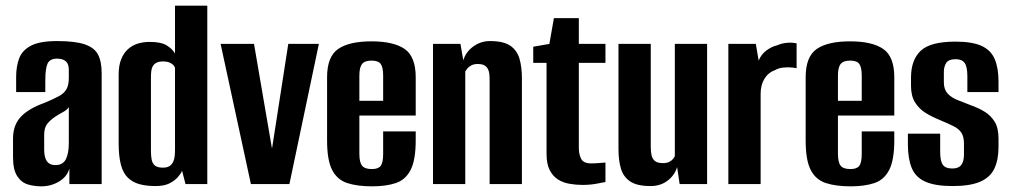

<svg xmlns="http://www.w3.org/2000/svg" viewBox="-20 -650 3571 678"><path d="M126 8Q100 8 77.5 1Q55 -6 40.5 -28.5Q26 -51 26 -95V-161Q26 -208 53.5 -237.5Q81 -267 140 -288Q171 -301 189 -311Q207 -321 215 -335.5Q223 -350 223 -375V-402Q223 -418 218 -426.5Q213 -435 203.5 -439Q194 -443 182 -443Q156 -443 148 -425.5Q140 -408 140 -367V-325H37V-378Q37 -415 47.5 -443.5Q58 -472 89 -488.5Q120 -505 182 -505Q245 -505 279 -493.5Q313 -482 326 -457.5Q339 -433 339 -391V0H225V-55Q217 -26 188.5 -9Q160 8 126 8ZM175 -67Q202 -67 212.5 -87.5Q223 -108 223 -145V-272Q217 -262 203 -254.5Q189 -247 175 -238Q156 -225 146 -211.5Q136 -198 136 -174V-123Q136 -102 141 -89.5Q146 -77 155 -72Q164 -67 175 -67Z M529 7Q497 7 473 0.5Q449 -6 432 -22Q415 -38 407 -68Q399 -98 399 -145V-386Q399 -419 408 -441Q417 -463 432 -476.5Q447 -490 466.5 -496Q486 -502 509 -502Q549 -502 569 -489.5Q589 -477 598 -461V-630H712V0H635L623 -47Q619 -37 608 -24.5Q597 -12 578.5 -2.5Q560 7 529 7ZM555 -58Q570 -58 578.5 -63.5Q587 -69 591.5 -78.5Q596 -88 597 -100Q598 -112 598 -126V-410Q597 -415 592.5 -420Q588 -425 579 -429Q570 -433 556 -433Q541 -433 532.5 -428.5Q524 -424 519.5 -416Q515 -408 514 -397.5Q513 -387 513 -374V-117Q513 -100 515.5 -86.5Q518 -73 527 -65.5Q536 -58 555 -58Z M866 0 759 -495H877L940 -128H941L998 -495H1106L1002 0Z M1294 8Q1242 8 1206.5 -3.5Q1171 -15 1153 -49.5Q1135 -84 1135 -154V-377Q1135 -450 1174 -477Q1213 -504 1292 -504Q1370 -504 1409 -477Q1448 -450 1448 -377V-242H1249V-107Q1249 -77 1258.5 -65Q1268 -53 1293 -53Q1316 -53 1324.5 -64.5Q1333 -76 1333 -107V-186H1448V-155Q1448 -85 1430 -50Q1412 -15 1377.5 -3.5Q1343 8 1294 8ZM1249 -294H1333V-383Q1333 -412 1324.5 -424Q1316 -436 1292 -436Q1268 -436 1258.5 -424Q1249 -412 1249 -383Z M1509 0V-495H1606L1616 -437Q1625 -467 1651.5 -486Q1678 -505 1710 -505Q1758 -505 1782 -488.5Q1806 -472 1814.5 -442.5Q1823 -413 1823 -373V0H1709V-366Q1709 -378 1708 -388.5Q1707 -399 1702.5 -407Q1698 -415 1690 -419.5Q1682 -424 1666 -424Q1654 -424 1645 -419.5Q1636 -415 1631 -409Q1626 -403 1623 -398V0Z M2037 3Q2014 3 1991 -1Q1968 -5 1950 -16.5Q1932 -28 1921 -49.5Q1910 -71 1910 -107V-428H1863V-485L1920 -495L1936 -586H2024V-495H2118V-428H2024V-127Q2024 -106 2032 -89.5Q2040 -73 2068 -73Q2081 -73 2098 -74.5Q2115 -76 2118 -76V-7Q2115 -7 2090.5 -2Q2066 3 2037 3Z M2277 7Q2229 7 2205 -9.5Q2181 -26 2172.5 -55Q2164 -84 2164 -124V-495H2278V-131Q2278 -116 2280.5 -103Q2283 -90 2292 -82Q2301 -74 2321 -74Q2334 -74 2342.5 -78Q2351 -82 2356 -88Q2361 -94 2363 -99V-495H2477V0H2380L2371 -60Q2363 -32 2338 -12.5Q2313 7 2277 7Z M2552 0V-495H2649L2659 -436Q2668 -458 2686 -471.5Q2704 -485 2724 -490Q2757 -504 2793 -497V-409Q2791 -410 2777.5 -411.5Q2764 -413 2747 -411.5Q2730 -410 2718 -403Q2693 -394 2679.5 -372Q2666 -350 2666 -319V0Z M2984 8Q2932 8 2896.5 -3.5Q2861 -15 2843 -49.5Q2825 -84 2825 -154V-377Q2825 -450 2864 -477Q2903 -504 2982 -504Q3060 -504 3099 -477Q3138 -450 3138 -377V-242H2939V-107Q2939 -77 2948.5 -65Q2958 -53 2983 -53Q3006 -53 3014.5 -64.5Q3023 -76 3023 -107V-186H3138V-155Q3138 -85 3120 -50Q3102 -15 3067.5 -3.5Q3033 8 2984 8ZM2939 -294H3023V-383Q3023 -412 3014.5 -424Q3006 -436 2982 -436Q2958 -436 2948.5 -424Q2939 -412 2939 -383Z M3344 7Q3282 7 3247.5 -8.5Q3213 -24 3199.5 -57Q3186 -90 3186 -140V-178H3300V-114Q3300 -82 3309 -68.5Q3318 -55 3343 -55Q3365 -55 3374.5 -67.5Q3384 -80 3384 -105V-143Q3384 -167 3375 -181Q3366 -195 3347 -204.5Q3328 -214 3299 -226Q3272 -237 3249 -251Q3226 -265 3211.5 -288Q3197 -311 3197 -347V-376Q3197 -438 3231 -470.5Q3265 -503 3354 -503Q3413 -503 3446 -488Q3479 -473 3492.5 -441.5Q3506 -410 3506 -362V-325H3396V-381Q3396 -414 3386.5 -427.5Q3377 -441 3355 -441Q3330 -441 3321.5 -428Q3313 -415 3313 -396V-359Q3313 -334 3326.5 -319.5Q3340 -305 3362 -296.5Q3384 -288 3409 -278Q3435 -269 3457 -255.5Q3479 -242 3492.5 -220Q3506 -198 3506 -161V-131Q3506 -86 3491.5 -55Q3477 -24 3441.5 -8.5Q3406 7 3344 7Z"/></svg>

Font: Alumni Sans Thin
Style: Bold
Weight: 700
Version: Version 1.018